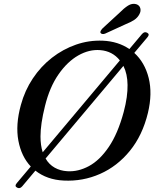

<svg xmlns="http://www.w3.org/2000/svg" viewBox="-20 -925 814 998"><path d="M68.5 50Q54 42.5 67.5 26.5L140 -59.5Q91 -111.5 75.5 -193.8Q60 -276 88.5 -379.5Q109 -455 150.8 -517.5Q192.5 -580 250 -624.8Q307.5 -669.5 375 -693Q442.5 -716.5 514.5 -713.5Q594 -710 652.5 -670L718 -748Q731 -763 745.5 -754.5Q759.5 -746.5 746.5 -731.5L678 -650Q732.5 -600.5 752.8 -519.8Q773 -439 749 -338.5Q720.5 -221 655 -140.8Q589.5 -60.5 500 -21Q410.5 18.5 311 13.5Q224.5 9.5 164 -38L95.5 43.5Q82.5 58.5 68.5 50ZM190.5 -216Q190.5 -169.5 202 -133.5L603 -611Q564.5 -659.5 500.5 -664.5Q443.5 -669 386.8 -636.8Q330 -604.5 284 -538.2Q238 -472 214 -374.5Q202 -326.5 196.2 -287Q190.5 -247.5 190.5 -216ZM330 -35Q386 -31.5 442 -61.5Q498 -91.5 545.2 -160.8Q592.5 -230 623 -343Q634 -384.5 638.8 -419.5Q643.5 -454.5 643 -483.5Q642.5 -540.5 621.5 -582.5L217 -101Q235 -70 264.2 -53.5Q293.5 -37 330 -35ZM600 -857.5Q624.5 -882.5 645.5 -895.8Q666.5 -909 687.5 -903.5Q705 -898 709.2 -882.5Q713.5 -867 704.5 -851Q695 -833 677.8 -821.5Q660.5 -810 634 -799.5L527 -750.5Q520 -747.5 513 -748.2Q506 -749 503 -753.5Q500 -759 503.8 -765.2Q507.5 -771.5 513.5 -778Z"/></svg>

Font: Fraunces 9pt S050
Style: Italic
Weight: 400
Italic angle: -16°
Version: Version 1.000; ttfautohint (v1.8.3)